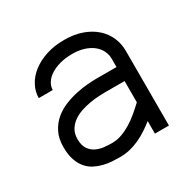

<svg xmlns="http://www.w3.org/2000/svg" viewBox="-125 -657 806 800"><g transform="rotate(-30 278.0 -257.0)"><path d="M409.7 -60.5Q391.1 -45.4 370.8 -32.2Q350.6 -19 328.9 -9Q307.1 1 283.9 6.6Q260.7 12.2 236.8 12.2Q218.8 12.2 198 11Q177.2 9.8 156.7 4.6Q136.2 -0.5 117.2 -10.3Q98.1 -20 83.5 -37.1Q68.8 -54.2 60.1 -79.8Q51.3 -105.5 51.3 -141.6Q51.3 -182.6 66.2 -211.9Q81.1 -241.2 104.7 -261Q128.4 -280.8 157.7 -292.5Q187 -304.2 216.1 -310.3Q245.1 -316.4 270.5 -318.4Q295.9 -320.3 311.5 -320.3H409.7V-359.9Q409.7 -380.4 400.9 -398.4Q392.1 -416.5 375.2 -430.2Q358.4 -443.8 333.5 -451.9Q308.6 -460 276.4 -460Q243.7 -460 217 -452.6Q190.4 -445.3 171.4 -432.9Q152.3 -420.4 142.1 -404.1Q131.8 -387.7 131.8 -370.1H64.5Q64.5 -400.9 79.6 -429.4Q94.7 -458 122.6 -479.7Q150.4 -501.5 189.5 -514.4Q228.5 -527.3 276.4 -527.3Q324.7 -527.3 362.1 -513.9Q399.4 -500.5 425 -477.5Q450.7 -454.6 463.9 -424.1Q477.1 -393.6 477.1 -359.9V0H409.7ZM236.8 -55.2Q260.3 -55.2 283.2 -63.5Q306.2 -71.8 328.1 -85.2Q350.1 -98.6 370.6 -116Q391.1 -133.3 409.7 -150.9V-252.9H311.5Q299.8 -252.9 281 -251.7Q262.2 -250.5 240.7 -246.8Q219.2 -243.2 197.5 -235.8Q175.8 -228.5 158.2 -216.1Q140.6 -203.6 129.6 -185.3Q118.7 -167 118.7 -141.6Q118.7 -110.8 130.6 -93.5Q142.6 -76.2 160.6 -67.6Q178.7 -59.1 199.2 -57.1Q219.7 -55.2 236.8 -55.2Z"/></g></svg>

Font: AnjaliOldLipi
Style: Regular
Weight: 400
Italic angle: -12°
Designer: Kevin & Siji
Foundry: Kevin & Siji
Version: Version 0.730 2004